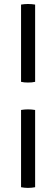

<svg xmlns="http://www.w3.org/2000/svg" viewBox="-20 -798 282 962"><path d="M85.5 -247Q93 -248.5 102.2 -249.2Q111.5 -250 120 -250Q130 -250 138.8 -249.2Q147.5 -248.5 156 -247V140Q147.5 141.5 138.8 142.5Q130 143.5 120 143.5Q111.5 143.5 102.2 142.5Q93 141.5 85.5 140ZM85.5 -775Q93 -776.5 102.2 -777.2Q111.5 -778 120 -778Q130 -778 138.8 -777.2Q147.5 -776.5 156 -775V-388Q147.5 -386 138.8 -385.2Q130 -384.5 120 -384.5Q111.5 -384.5 102.2 -385.2Q93 -386 85.5 -388Z"/></svg>

Font: Signika Light
Style: Regular
Weight: 300
Designer: Anna Giedry
Foundry: Anna Giedry
Version: Version 2.000